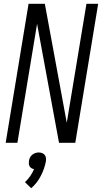

<svg xmlns="http://www.w3.org/2000/svg" viewBox="-20 -755 540 1015"><path d="M10 0 131 -735H217L333 -106L437 -735H499L378 0H292L176 -629L72 0ZM145 240 112 208Q128 193 140 175.5Q152 158 160 139Q152 138 146 134Q140 130 136.5 124Q133 118 132.5 110.5Q132 103 133 96Q134 87 138.5 78Q143 69 150.5 63Q158 57 167 54Q176 51 185 51Q194 51 202 54Q210 57 215.5 63Q221 69 222.5 78Q224 87 223 96Q216 135 196.5 173.5Q177 212 145 240Z"/></svg>

Font: Iosevka SS18 Light
Style: Italic
Weight: 300
Italic angle: -9°
Monospace: yes
Designer: Belleve Invis
Foundry: Belleve Invis
Version: Version 25.1.1; ttfautohint (v1.8.4)